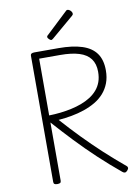

<svg xmlns="http://www.w3.org/2000/svg" viewBox="-123 -1272 978 1366"><g transform="rotate(-10 366.0 -588.5)"><path d="M178 14Q164 14 157.5 9.5Q151 5 151 -6V-918Q151 -928 158 -932.5Q165 -937 179 -937H353Q455 -937 523 -915Q591 -893 624.5 -846Q658 -799 658 -723Q658 -672 642.5 -631.5Q627 -591 599.5 -560Q572 -529 534.5 -507Q497 -485 453 -470Q409 -455 362 -446.5Q315 -438 266 -434Q329 -363 396.5 -293.5Q464 -224 536.5 -157Q609 -90 685 -27Q693 -21 693 -12.5Q693 -4 682 8Q673 17 664.5 16.5Q656 16 647 8Q567 -58 490 -130Q413 -202 341.5 -277.5Q270 -353 205 -426V-6Q205 5 199 9.5Q193 14 178 14ZM205 -477Q247 -478 287.5 -482.5Q328 -487 367 -495.5Q406 -504 441 -517Q476 -530 506 -549Q536 -568 557.5 -593Q579 -618 590.5 -650Q602 -682 602 -723Q602 -780 575 -816.5Q548 -853 493.5 -870Q439 -887 357 -887H205ZM313 -1003Q307 -1003 297.5 -1012.5Q288 -1022 288 -1028Q288 -1031 289 -1034Q290 -1037 294 -1040L448 -1185Q452 -1189 455 -1191.5Q458 -1194 463 -1194Q470 -1194 478 -1189Q486 -1184 491 -1176Q496 -1168 496 -1162Q496 -1157 494.5 -1154Q493 -1151 488 -1147L327 -1010Q322 -1007 319.5 -1005Q317 -1003 313 -1003Z"/></g></svg>

Font: Playwrite US Modern ExtraLight
Style: Regular
Weight: 250
Designer: Veronika Burian, José Scaglione
Foundry: TypeTogether
Version: Version 1.003